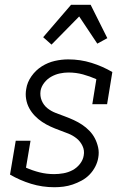

<svg xmlns="http://www.w3.org/2000/svg" viewBox="-20 -777 540 805"><path d="M208 8Q157 8 110 -6.5Q63 -21 22 -45L46 -187H108L89 -74Q116 -62 145.5 -54.5Q175 -47 207 -47Q226 -47 246 -50.5Q266 -54 284 -63.5Q302 -73 315 -89.5Q328 -106 331 -125Q335 -146 326 -165Q317 -184 301.5 -196.5Q286 -209 267.5 -216.5Q249 -224 229.5 -231Q210 -238 191.5 -246.5Q173 -255 156.5 -266Q140 -277 126 -291.5Q112 -306 102.5 -323.5Q93 -341 89.5 -362Q86 -383 90 -404Q94 -432 112 -457.5Q130 -483 155.5 -499Q181 -515 209.5 -521.5Q238 -528 266 -528Q317 -528 363.5 -513.5Q410 -499 451 -475L429 -340H367L384 -445Q357 -457 328 -465Q299 -473 267 -473Q249 -473 230.5 -469Q212 -465 195 -455.5Q178 -446 165.5 -430Q153 -414 150 -396Q147 -374 155 -355Q163 -336 178.5 -323.5Q194 -311 213.5 -303.5Q233 -296 252 -289Q271 -282 289.5 -273.5Q308 -265 324.5 -254Q341 -243 355 -228.5Q369 -214 378 -196.5Q387 -179 391.5 -158.5Q396 -138 392 -116Q389 -97 379.5 -78.5Q370 -60 355.5 -45Q341 -30 322.5 -20Q304 -10 285 -3.5Q266 3 246.5 5.5Q227 8 208 8ZM196 -590 161 -621 278 -757H360L430 -617L388 -594L312 -708Z"/></svg>

Font: Iosevka Curly Slab Light
Style: Italic
Weight: 300
Italic angle: -9°
Monospace: yes
Designer: Belleve Invis
Foundry: Belleve Invis
Version: Version 22.1.2; ttfautohint (v1.8.4)